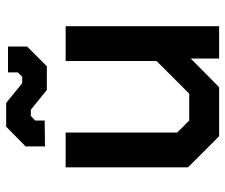

<svg xmlns="http://www.w3.org/2000/svg" viewBox="-74 -657 731 623"><g transform="rotate(-90 291.5 -345.5)"><path d="M60 -101V-498H173V-136L212 -97H299L405 -203V-498H518V0H413V-92L320 0H161ZM247 -611H227L212 -597V-566L128 -565V-628L192 -691H269L333 -639H354L368 -653V-685H452V-623L388 -559H311Z"/></g></svg>

Font: Chakra Petch SemiBold
Style: Regular
Weight: 600
Designer: Katatrad Aksorn Co.,Ltd.
Foundry: Cadson Demak Co.,Ltd.
Version: Version 1.000; ttfautohint (v1.6)